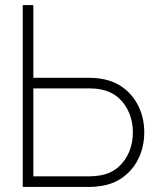

<svg xmlns="http://www.w3.org/2000/svg" viewBox="-20 -740 631 760"><path d="M70 0V-720H112V-432H335Q345.5 -432 356.5 -431.2Q367.5 -430.5 381 -428Q433 -420 471.2 -390.2Q509.5 -360.5 530.2 -315.2Q551 -270 551 -216Q551 -162 530.2 -116.8Q509.5 -71.5 471.2 -41.8Q433 -12 381 -4Q367.5 -2 356.5 -1Q345.5 0 335 0ZM112 -42H335Q343.5 -42 355.2 -43Q367 -44 379 -46Q420.5 -54 448.8 -79Q477 -104 491.5 -139.8Q506 -175.5 506 -216Q506 -256.5 491.5 -292.2Q477 -328 448.8 -353Q420.5 -378 379 -386Q367 -388.5 355.2 -389.2Q343.5 -390 335 -390H112Z"/></svg>

Font: Manrope ExtraLight
Style: Regular
Weight: 200
Designer: Mikhail Sharanda
Foundry: Mikhail Sharanda
Version: Version 4.505